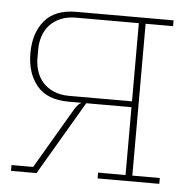

<svg xmlns="http://www.w3.org/2000/svg" viewBox="-43 -549 596 592"><g transform="rotate(5 255.5 -253.0)"><path d="M12 -18H79L190 -207Q201 -224 209 -227V-228H170Q104 -228 72 -266.5Q40 -305 40 -367Q40 -429 72 -467.5Q104 -506 170 -506H471V-488H386V-18H471V0H280V-18H365V-228H225L91 0H12ZM365 -246V-488H170Q143 -488 122.5 -479Q102 -470 89 -455.5Q76 -441 69.5 -421.5Q63 -402 63 -381V-353Q63 -332 69.5 -312.5Q76 -293 89 -278.5Q102 -264 122.5 -255Q143 -246 170 -246Z"/></g></svg>

Font: IBM Plex Serif Thin
Style: Regular
Weight: 100
Designer: Mike Abbink, Paul van der Laan, Pieter van Rosmalen
Foundry: Bold Monday
Version: Version 3.001